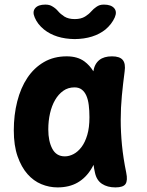

<svg xmlns="http://www.w3.org/2000/svg" viewBox="-20 -805 640 835"><path d="M230 10Q194 10 160 -4Q126 -18 99.5 -48Q73 -78 56.5 -125Q40 -172 40 -238Q40 -305 55 -364Q70 -423 99 -466.5Q128 -510 171 -535Q214 -560 270 -560Q317 -560 347 -538Q370 -521 386 -495Q391 -527 412 -544Q432 -560 467 -560Q501 -560 514 -544Q527 -528 522 -494Q515 -441 510 -389Q505 -337 505 -283.5Q505 -230 510.5 -173.5Q516 -117 529 -54Q536 -20 526 -5Q516 10 482 10Q447 10 423.5 -5.5Q400 -21 393 -54Q389 -71 387 -88Q382 -79 378 -72Q354 -32 317.5 -11Q281 10 230 10ZM262 -125Q281 -125 300 -135Q319 -145 334.5 -165.5Q350 -186 359.5 -218Q369 -250 369 -295Q369 -324 366 -348Q363 -372 355.5 -389Q348 -406 335.5 -415.5Q323 -425 304 -425Q276 -425 255 -410Q234 -395 219.5 -370Q205 -345 197.5 -312Q190 -279 190 -242Q190 -191 207.5 -158Q225 -125 262 -125ZM131 -729Q120 -754 133 -769.5Q146 -785 177 -785Q187 -785 194.5 -783Q202 -781 208 -777Q222 -769 232.5 -756.5Q243 -744 260 -733Q278 -722 305 -722Q332 -722 350 -733Q366 -743 376.5 -755Q387 -767 399 -775Q406 -780 413.5 -782.5Q421 -785 432 -785Q463 -785 476.5 -769.5Q490 -754 479 -729Q466 -700 439 -677Q388 -636 305 -635Q222 -636 171 -677Q143 -700 131 -729Z"/></svg>

Font: Maple Mono NL ExtraBold
Style: Regular
Weight: 800
Monospace: yes
Designer: subframe7536
Version: Version 7.000